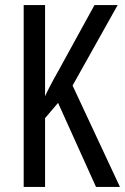

<svg xmlns="http://www.w3.org/2000/svg" viewBox="-20 -734 491 754"><path d="M451 0H357L208 -330L157 -270V0H73V-714H157V-356Q163 -370 176.5 -396Q190 -422 211 -459L351 -714H442L265 -398Z"/></svg>

Font: Noto Sans ExtraCondensed
Style: Regular
Weight: 400
Width: 2
Designer: Monotype Design Team
Foundry: Monotype Imaging Inc.
Version: Version 2.013